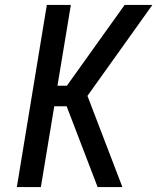

<svg xmlns="http://www.w3.org/2000/svg" viewBox="-20 -755 640 775"><path d="M48 0 169 -735H266L212 -409H250L483 -735H595L333 -368L474 0H374L249 -326H199L145 0Z"/></svg>

Font: Iosevka Custom Medium
Style: Italic
Weight: 500
Italic angle: -9°
Designer: Belleve Invis
Foundry: Belleve Invis
Version: Version 27.0.1